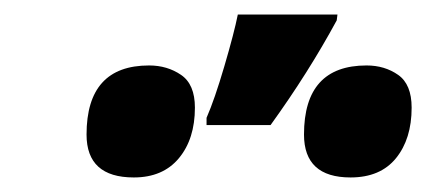

<svg xmlns="http://www.w3.org/2000/svg" viewBox="-20 -858 586 264"><path d="M352 -686Q404 -758 443 -830L444 -838H307Q302 -813 288.5 -767Q275 -721 264 -696V-686ZM546 -710Q546 -742 527.5 -755Q509 -768 484 -768Q398 -768 398 -673Q398 -614 462 -614Q503 -614 524.5 -640.5Q546 -667 546 -710ZM248 -710Q248 -742 229 -755Q210 -768 185 -768Q99 -768 99 -673Q99 -614 164 -614Q204 -614 226 -640.5Q248 -667 248 -710Z"/></svg>

Font: Noto Sans Display SemiCondensed Black
Style: Italic
Weight: 900
Width: 4
Designer: Monotype Design team
Foundry: Monotype Imaging Inc.
Version: 1.000